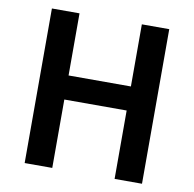

<svg xmlns="http://www.w3.org/2000/svg" viewBox="-82 -822 912 904"><g transform="rotate(10 374.5 -369.5)"><path d="M94 0V-739H226V-442H524V-739H655V0H524V-327H226V0Z"/></g></svg>

Font: Noto Sans SC Thin SemiBold
Style: Regular
Weight: 600
Version: Version 2.004-H2;hotconv 1.0.118;makeotfexe 2.5.65603